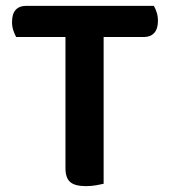

<svg xmlns="http://www.w3.org/2000/svg" viewBox="-20 -627 580 654"><path d="M504 -607Q509 -599 513.5 -585.5Q518 -572 518 -556Q518 -529 505.5 -515Q493 -501 471 -501H333V-1Q325 1 308 4Q291 7 273 7Q235 7 219 -7Q203 -21 203 -54V-501H35Q30 -510 25.5 -523Q21 -536 21 -552Q21 -580 33.5 -593.5Q46 -607 68 -607H504Z"/></svg>

Font: Baloo 2 Latin SemiBold
Style: Regular
Weight: 400
Designer: Sarang Kulkarni and Ek Type
Foundry: Ek Type
Version: Version 1.001